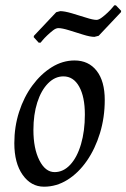

<svg xmlns="http://www.w3.org/2000/svg" viewBox="-20 -692 477 724"><path d="M146 12Q97 12 65.5 -32.5Q34 -77 34 -152Q34 -214 52 -270Q70 -326 102 -369.5Q134 -413 175 -438.5Q216 -464 261 -464Q314 -464 344.5 -425Q375 -386 375 -315Q375 -249 357 -190Q339 -131 307.5 -85.5Q276 -40 234.5 -14Q193 12 146 12ZM186 -43Q219 -43 245 -71Q271 -99 285.5 -148.5Q300 -198 300 -260Q300 -327 278.5 -365.5Q257 -404 219 -404Q187 -404 161 -377.5Q135 -351 120.5 -305.5Q106 -260 106 -202Q106 -132 128.5 -87.5Q151 -43 186 -43ZM126 -531 107 -552 108 -557 192 -646 207 -650Q223 -650 250.5 -642Q278 -634 304.5 -625.5Q331 -617 344 -617Q352 -617 363.5 -625.5Q375 -634 386 -644.5Q397 -655 404 -663.5Q411 -672 411 -672H417L437 -651L436 -646L352 -557L336 -553Q320 -553 293 -561.5Q266 -570 240 -578Q214 -586 200 -586Q191 -586 180 -577.5Q169 -569 158 -558.5Q147 -548 140 -539.5Q133 -531 133 -531Z"/></svg>

Font: Alegreya
Style: Italic
Weight: 400
Italic angle: -7°
Designer: Juan Pablo del Peral
Foundry: Huerta Tipografica
Version: Version 2.009